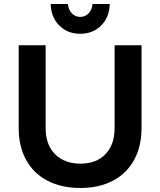

<svg xmlns="http://www.w3.org/2000/svg" viewBox="-20 -925 796 955"><path d="M380 -111Q459 -111 504.5 -158Q550 -205 550 -288V-700H684V-288Q684 -197 647 -129.5Q610 -62 541.5 -26Q473 10 380 10Q286 10 216.5 -26Q147 -62 110 -129.5Q73 -197 73 -288V-700H207V-288Q207 -205 254 -158Q301 -111 380 -111ZM379 -841Q404 -841 421 -859Q438 -877 440 -905H526Q524 -839 483 -798Q442 -757 379 -757Q316 -757 275 -798Q234 -839 232 -905H318Q320 -877 337 -859Q354 -841 379 -841Z"/></svg>

Font: Montserrat Medium
Style: Regular
Weight: 500
Designer: Julieta Ulanovsky
Foundry: Julieta Ulanovsky
Version: Version 6.001